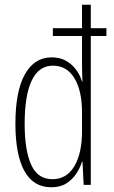

<svg xmlns="http://www.w3.org/2000/svg" viewBox="-20 -780 480 810"><path d="M196 10Q121 10 83 -58.5Q45 -127 45 -258Q45 -395 85 -466.5Q125 -538 198 -538Q234 -538 259.5 -523Q285 -508 302 -484.5Q319 -461 326 -436H328Q327 -455 326.5 -472Q326 -489 326 -505V-628H203V-661H326V-760H363V-661H429V-628H363V0H333L328 -98H326Q318 -72 301.5 -47Q285 -22 259.5 -6Q234 10 196 10ZM201 -24Q261 -24 293.5 -78.5Q326 -133 326 -227V-306Q326 -397 294 -450Q262 -503 203 -503Q144 -503 114 -440.5Q84 -378 84 -258Q84 -146 111.5 -85Q139 -24 201 -24Z"/></svg>

Font: Noto Sans Khmer ExtraCondensed ExtraLight
Style: Regular
Weight: 250
Width: 2
Designer: Danh Hong and the Monotype Design Team
Foundry: Monotype Imaging Inc.
Version: Version 2.004